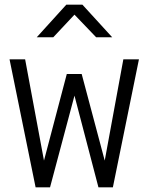

<svg xmlns="http://www.w3.org/2000/svg" viewBox="-20 -805 640 825"><path d="M577 -550 465 0H403L300 -394L195 0H133L21 -550H88L169 -115L267 -487H331L430 -115L510 -550ZM138 -645 265 -785H334L462 -645H393L300 -742L209 -645Z"/></svg>

Font: Tiny ExtraLight
Style: Regular
Weight: 200
Monospace: yes
Designer: Philipp Nurullin, Konstantin Bulenkov
Foundry: JetBrains
Version: Version 2.251; ttfautohint (v1.8.4.7-5d5b)